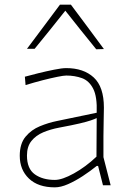

<svg xmlns="http://www.w3.org/2000/svg" viewBox="-20 -797 556 826"><path d="M216 9Q144 9 104.5 -28.8Q65 -66.5 65 -127Q65 -179 90 -209Q115 -239 151.8 -254Q188.5 -269 223 -276L396 -312Q398.5 -381 381 -415.2Q363.5 -449.5 332.8 -460.8Q302 -472 265 -472Q254 -472 226.8 -466.5Q199.5 -461 163.5 -451.8Q127.5 -442.5 90 -431L87 -467Q109 -473 144 -481.8Q179 -490.5 212.8 -497.2Q246.5 -504 265 -504Q339.5 -504 383.2 -463.8Q427 -423.5 427 -334Q427 -313 426 -279.2Q425 -245.5 425 -211V-121Q433 -90 440 -62.5Q447 -35 456 0H423L402 -83H396Q368 -60.5 336 -39.5Q304 -18.5 272.8 -4.8Q241.5 9 216 9ZM216 -23Q247.5 -23 298 -51Q348.5 -79 395 -123L396 -289Q386.5 -284.5 370.5 -279Q354.5 -273.5 323 -266Q291.5 -258.5 235 -248Q197.5 -241 166 -227.8Q134.5 -214.5 115.2 -190.5Q96 -166.5 96 -128Q96 -71 129.8 -47Q163.5 -23 216 -23ZM394 -585Q360 -627 326.8 -668.2Q293.5 -709.5 261 -751Q229 -710.5 196 -669.5Q163 -628.5 129 -587H96Q132 -635 167.5 -682.5Q203 -730 238 -777H285Q320.5 -730.5 355.8 -682.2Q391 -634 427 -586Z"/></svg>

Font: Commissioner Loud Thin
Style: Regular
Weight: 100
Designer: Kostas Bartsokas
Foundry: Kostas Bartsokas
Version: Version 1.000; ttfautohint (v1.8.3)